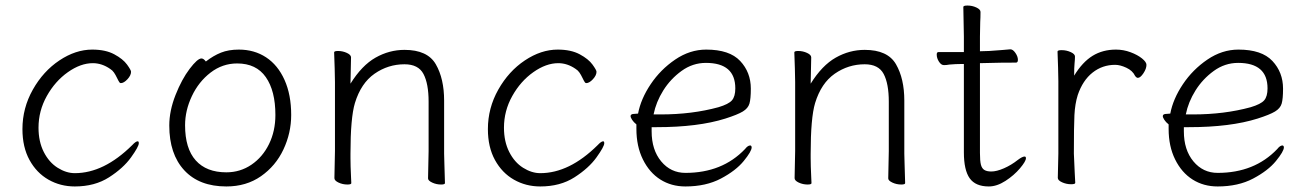

<svg xmlns="http://www.w3.org/2000/svg" viewBox="-20 -660 4714 693"><path d="M250 13Q198 13 155 -11.5Q112 -36 86.5 -82.5Q61 -129 61 -194Q61 -270 98.5 -336.5Q136 -403 194.5 -442Q253 -481 313 -481Q361 -481 392.5 -464Q424 -447 438.5 -427Q453 -407 453 -401Q453 -388 440 -374Q427 -360 416 -360Q413 -360 411 -363Q408 -367 402.5 -378.5Q397 -390 391.5 -398Q386 -406 378 -411Q348 -432 315 -432Q271 -432 225 -399.5Q179 -367 149 -313.5Q119 -260 119 -199Q119 -149 138 -111.5Q157 -74 188 -54.5Q219 -35 250 -35Q355 -35 457 -136Q470 -150 477 -150Q481 -150 481 -143Q481 -131 453 -92Q425 -53 373.5 -20Q322 13 250 13Z M842 -481Q898 -481 940.5 -453Q983 -425 1007 -371.5Q1031 -318 1031 -245Q1031 -180 1003 -120.5Q975 -61 922 -24Q869 13 797 13Q699 13 645 -45.5Q591 -104 591 -207Q591 -260 613.5 -317Q636 -374 664.5 -411.5Q693 -449 707 -449Q715 -449 723 -438Q750 -459 777.5 -470Q805 -481 842 -481ZM797 -38Q847 -38 887.5 -65.5Q928 -93 951 -140Q974 -187 974 -245Q974 -332 939.5 -381.5Q905 -431 836 -431Q783 -431 740 -398Q697 -365 672.5 -313Q648 -261 648 -208Q648 -124 686.5 -81Q725 -38 797 -38Z M1527 -115V-293Q1527 -358 1508.5 -393Q1490 -428 1440 -428Q1381 -428 1332 -394Q1283 -360 1261 -288Q1245 -235 1245 -105V-89Q1245 -63 1247 -21L1248 1Q1248 6 1234 6Q1217 6 1202 -1Q1187 -8 1187 -17L1189 -115V-364L1188 -413L1186 -471Q1186 -476 1200 -476Q1217 -476 1232 -469Q1247 -462 1247 -453L1245 -358Q1286 -424 1335.5 -452Q1385 -480 1440 -480Q1523 -480 1553 -428Q1583 -376 1583 -297V-105L1584 -67L1586 1Q1586 6 1572 6Q1555 6 1540 -1Q1525 -8 1525 -16V-17Z M1930 13Q1878 13 1835 -11.5Q1792 -36 1766.5 -82.5Q1741 -129 1741 -194Q1741 -270 1778.5 -336.5Q1816 -403 1874.5 -442Q1933 -481 1993 -481Q2041 -481 2072.5 -464Q2104 -447 2118.5 -427Q2133 -407 2133 -401Q2133 -388 2120 -374Q2107 -360 2096 -360Q2093 -360 2091 -363Q2088 -367 2082.5 -378.5Q2077 -390 2071.5 -398Q2066 -406 2058 -411Q2028 -432 1995 -432Q1951 -432 1905 -399.5Q1859 -367 1829 -313.5Q1799 -260 1799 -199Q1799 -149 1818 -111.5Q1837 -74 1868 -54.5Q1899 -35 1930 -35Q2035 -35 2137 -136Q2150 -150 2157 -150Q2161 -150 2161 -143Q2161 -131 2133 -92Q2105 -53 2053.5 -20Q2002 13 1930 13Z M2454 -36Q2587 -36 2669 -122Q2679 -135 2688 -135Q2690 -135 2691.5 -133Q2693 -131 2693 -128Q2693 -114 2664.5 -79Q2636 -44 2582 -15.5Q2528 13 2454 13Q2403 13 2363.5 -12Q2324 -37 2300.5 -84.5Q2277 -132 2277 -195V-211Q2267 -219 2261.5 -227.5Q2256 -236 2256 -241Q2256 -249 2270 -249L2283 -250Q2293 -303 2328.5 -356Q2364 -409 2417 -445Q2470 -481 2529 -481Q2613 -481 2651.5 -440Q2690 -399 2690 -340Q2690 -303 2685 -286Q2680 -269 2661 -257.5Q2642 -246 2598 -232Q2500 -201 2350 -201H2332V-186Q2332 -119 2366.5 -77.5Q2401 -36 2454 -36ZM2365 -247Q2478 -247 2573 -273Q2610 -284 2622 -298Q2634 -312 2634 -341Q2634 -387 2607.5 -410Q2581 -433 2528 -433Q2480 -433 2440 -404Q2400 -375 2374 -333.5Q2348 -292 2339 -247Z M3188 -115V-293Q3188 -358 3169.5 -393Q3151 -428 3101 -428Q3042 -428 2993 -394Q2944 -360 2922 -288Q2906 -235 2906 -105V-89Q2906 -63 2908 -21L2909 1Q2909 6 2895 6Q2878 6 2863 -1Q2848 -8 2848 -17L2850 -115V-364L2849 -413L2847 -471Q2847 -476 2861 -476Q2878 -476 2893 -469Q2908 -462 2908 -453L2906 -358Q2947 -424 2996.5 -452Q3046 -480 3101 -480Q3184 -480 3214 -428Q3244 -376 3244 -297V-105L3245 -67L3247 1Q3247 6 3233 6Q3216 6 3201 -1Q3186 -8 3186 -16V-17Z M3407 -427Q3396 -425 3388 -425H3387Q3377 -425 3369 -437.5Q3361 -450 3361 -463Q3361 -472 3367 -472H3459V-528L3457 -635Q3457 -640 3472 -640Q3489 -640 3504 -633Q3519 -626 3519 -617Q3519 -596 3518 -581L3517 -528V-475L3550 -476Q3578 -478 3597.5 -479.5Q3617 -481 3626 -482H3627Q3636 -482 3645 -469Q3654 -456 3654 -444Q3654 -434 3647 -434Q3587 -434 3561 -433L3517 -432V-108Q3517 -79 3520.5 -65.5Q3524 -52 3533 -46.5Q3542 -41 3558 -41Q3577 -41 3603.5 -52.5Q3630 -64 3654 -83Q3670 -95 3678 -95Q3683 -95 3683 -89Q3683 -78 3661.5 -52.5Q3640 -27 3609 -7Q3578 13 3549 13Q3501 13 3480 -16.5Q3459 -46 3459 -110V-429H3449Q3430 -429 3407 -427Z M3799 -416 3797 -474Q3797 -479 3812 -479Q3829 -479 3844.5 -472Q3860 -465 3860 -456Q3860 -446 3858.5 -431.5Q3857 -417 3857 -387Q3887 -436 3923.5 -458.5Q3960 -481 4008 -481Q4035 -481 4060.5 -471.5Q4086 -462 4102 -449Q4118 -436 4118 -426Q4118 -412 4107 -395.5Q4096 -379 4087 -379Q4082 -379 4077 -386Q4068 -405 4045.5 -415.5Q4023 -426 4005 -426Q3959 -426 3923.5 -398Q3888 -370 3870 -317Q3860 -285 3858 -244.5Q3856 -204 3856 -106Q3856 -101 3859 -38Q3861 -8 3861 0Q3861 5 3846 5Q3829 5 3813.5 -2Q3798 -9 3798 -18L3800 -106V-367Z M4375 -36Q4508 -36 4590 -122Q4600 -135 4609 -135Q4611 -135 4612.5 -133Q4614 -131 4614 -128Q4614 -114 4585.5 -79Q4557 -44 4503 -15.5Q4449 13 4375 13Q4324 13 4284.5 -12Q4245 -37 4221.5 -84.5Q4198 -132 4198 -195V-211Q4188 -219 4182.5 -227.5Q4177 -236 4177 -241Q4177 -249 4191 -249L4204 -250Q4214 -303 4249.5 -356Q4285 -409 4338 -445Q4391 -481 4450 -481Q4534 -481 4572.5 -440Q4611 -399 4611 -340Q4611 -303 4606 -286Q4601 -269 4582 -257.5Q4563 -246 4519 -232Q4421 -201 4271 -201H4253V-186Q4253 -119 4287.5 -77.5Q4322 -36 4375 -36ZM4286 -247Q4399 -247 4494 -273Q4531 -284 4543 -298Q4555 -312 4555 -341Q4555 -387 4528.5 -410Q4502 -433 4449 -433Q4401 -433 4361 -404Q4321 -375 4295 -333.5Q4269 -292 4260 -247Z"/></svg>

Font: JyunsaiKaai Light
Style: Regular
Weight: 300
Designer: Fontworks Inc.
Version: Version 0.030;April 7, 2024;FontCreator 14.0.0.2901 64-bit